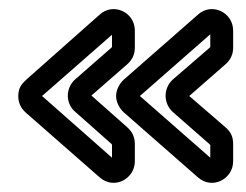

<svg xmlns="http://www.w3.org/2000/svg" viewBox="-20 -498 538 420"><path d="M40 -326C24 -312 20 -303 20 -287C20 -273 26 -261 36 -252L198 -110C230 -82 275 -107 275 -145V-183C275 -197 270 -209 259 -219L180 -289L259 -358C270 -368 275 -380 275 -394V-431C275 -472 227 -493 198 -466ZM225 -153 72 -288 225 -422V-396C225 -395 224 -394 224 -394L144 -324C123 -305 123 -271 145 -253L224 -183C225 -182 225 -181 225 -181ZM440 -153 286 -288 440 -423V-396C440 -395 439 -394 439 -394L358 -324C337 -305 337 -272 358 -253L439 -182C439 -181 440 -181 440 -181ZM490 -145V-183C490 -197 486 -208 475 -218L394 -288L474 -358C485 -368 490 -380 490 -394V-431C490 -472 442 -493 413 -466L251 -324C241 -315 234 -301 234 -288C234 -275 241 -261 251 -252L413 -110C445 -82 490 -107 490 -145Z"/></svg>

Font: DIN Rundschrift
Style: MittelKont
Weight: 400
Version: Version 1.027